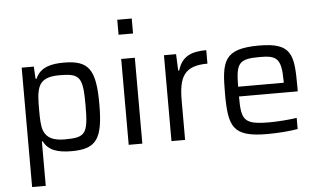

<svg xmlns="http://www.w3.org/2000/svg" viewBox="-59 -840 1886 1136"><g transform="rotate(-5 883.5 -272.0)"><path d="M87 -510V199H168V-65H173C201 -9 257 8 339 8C486 8 526 -48 526 -256C526 -463 485 -518 337 -518C268 -518 198 -506 169 -437H163L159 -510ZM305 -65C237 -65 198 -83 180 -128C169 -157 168 -198 168 -255C168 -310 169 -353 182 -386C198 -428 237 -446 305 -446C428 -446 444 -424 444 -255C444 -86 428 -65 305 -65Z M675 -743V-654H761V-743ZM678 -510V0H759V-510Z M932 -510V0H1013V-232C1013 -373 1045 -438 1184 -438V-518C1101 -518 1039 -498 1014 -412H1008L1004 -510Z M1702 -228V-255C1702 -446 1693 -518 1497 -518C1287 -518 1272 -444 1272 -254C1272 -54 1295 8 1502 8C1564 8 1640 2 1682 -6V-72C1635 -65 1567 -60 1519 -60C1365 -60 1353 -89 1353 -228ZM1495 -450C1595 -450 1624 -433 1624 -296V-286H1353C1354 -425 1369 -450 1495 -450Z"/></g></svg>

Font: Saira UNSAM
Style: Regular
Weight: 400
Designer: Hector Gatti with collaboration of the Omnibus-Type team
Foundry: Omnibus-Type
Version: Version 0.072;PS 000.072;hotconv 1.0.88;makeotf.lib2.5.64775